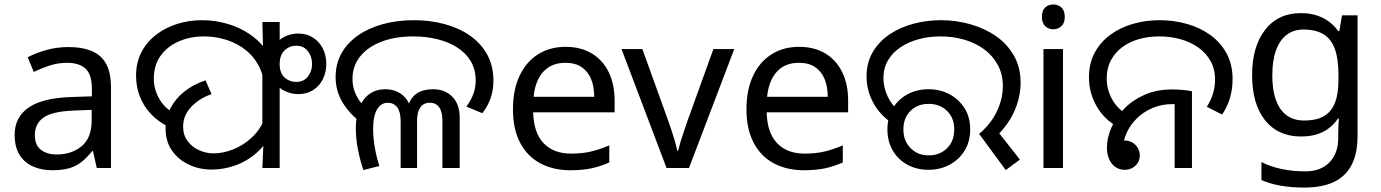

<svg xmlns="http://www.w3.org/2000/svg" viewBox="-20 -757 6221 865"><path d="M288 -545Q386 -545 433 -502Q480 -459 480 -365V0H416L399 -76H395Q372 -47 347.5 -27.5Q323 -8 291.5 1Q260 10 215 10Q167 10 128.5 -7Q90 -24 68 -59.5Q46 -95 46 -149Q46 -229 109 -272.5Q172 -316 303 -320L394 -323V-355Q394 -422 365 -448Q336 -474 283 -474Q241 -474 203 -461.5Q165 -449 132 -433L105 -499Q140 -518 188 -531.5Q236 -545 288 -545ZM314 -259Q214 -255 175.5 -227Q137 -199 137 -148Q137 -103 164.5 -82Q192 -61 235 -61Q303 -61 348 -98.5Q393 -136 393 -214V-262Z M1323 -606Q1361 -606 1389.5 -588Q1418 -570 1434 -539Q1450 -508 1450 -469Q1450 -431 1434.5 -400Q1419 -369 1390.5 -351Q1362 -333 1324 -333Q1291 -333 1261 -348Q1231 -363 1212 -393Q1193 -423 1193 -468Q1193 -511 1210.5 -542Q1228 -573 1258 -589.5Q1288 -606 1323 -606ZM1314 -551Q1284 -551 1262 -530Q1240 -509 1240 -468Q1240 -428 1262 -408Q1284 -388 1314 -388Q1349 -388 1367.5 -412.5Q1386 -437 1386 -469Q1386 -501 1367.5 -526Q1349 -551 1314 -551ZM740 -185Q691 -210 658.5 -245Q626 -280 609.5 -323.5Q593 -367 593 -416Q593 -476 617.5 -522.5Q642 -569 684 -601Q726 -633 779 -649.5Q832 -666 890 -666Q955 -666 1016.5 -646Q1078 -626 1127 -586.5Q1176 -547 1205 -487Q1234 -427 1234 -347L1172 -344Q1172 -405 1150 -451.5Q1128 -498 1089.5 -529.5Q1051 -561 1001.5 -577Q952 -593 898 -593Q838 -593 786.5 -571Q735 -549 704 -506.5Q673 -464 673 -402Q673 -356 696.5 -313.5Q720 -271 769 -243L740 -185ZM934 7Q878 7 830.5 -15.5Q783 -38 754.5 -79Q726 -120 726 -178Q726 -227 748 -269.5Q770 -312 810.5 -344.5Q851 -377 906 -395L933 -333Q878 -314 841.5 -275.5Q805 -237 805 -187Q805 -148 825.5 -121Q846 -94 877.5 -80Q909 -66 942 -66Q985 -66 1030.5 -84Q1076 -102 1114 -137Q1152 -172 1173 -224L1211 -180Q1187 -116 1142.5 -74.5Q1098 -33 1043.5 -13Q989 7 934 7ZM1167 -115 1162 -153V-462L1166 -501L1162 -658H1240V0H1162Z M1931 -355Q1985 -355 2018 -321Q2051 -287 2051 -227V0H1973V-220Q1973 -227 1971.5 -239Q1970 -251 1964.5 -263.5Q1959 -276 1947.5 -285Q1936 -294 1916 -294Q1888 -294 1873.5 -273Q1859 -252 1859 -214V0H1785V-210Q1785 -253 1769.5 -273.5Q1754 -294 1727 -294Q1697 -294 1679 -264.5Q1661 -235 1661 -175Q1661 -137 1668.5 -93Q1676 -49 1689 -9L1617 9Q1602 -35 1592.5 -84.5Q1583 -134 1583 -179Q1583 -235 1599.5 -274.5Q1616 -314 1646 -334.5Q1676 -355 1716 -355Q1747 -355 1772.5 -342.5Q1798 -330 1814.5 -305.5Q1831 -281 1834 -243H1812Q1816 -286 1832.5 -310.5Q1849 -335 1874.5 -345Q1900 -355 1931 -355ZM1492 -410Q1492 -469 1518 -516Q1544 -563 1591.5 -596.5Q1639 -630 1703.5 -648Q1768 -666 1844 -666Q1918 -666 1983 -648.5Q2048 -631 2097.5 -596.5Q2147 -562 2175 -511Q2203 -460 2203 -394Q2203 -351 2190 -314Q2177 -277 2153 -247L2081 -277Q2101 -303 2112 -332Q2123 -361 2123 -395Q2123 -444 2101 -481Q2079 -518 2040 -543Q2001 -568 1950 -580.5Q1899 -593 1842 -593Q1760 -593 1698 -569Q1636 -545 1602 -502Q1568 -459 1568 -401Q1568 -361 1585.5 -326.5Q1603 -292 1638 -258L1612 -201Q1554 -244 1523 -296Q1492 -348 1492 -410Z M2528 -546Q2597 -546 2646.5 -516Q2696 -486 2722.5 -431.5Q2749 -377 2749 -304V-251H2382Q2384 -160 2428.5 -112.5Q2473 -65 2553 -65Q2604 -65 2643.5 -74.5Q2683 -84 2725 -102V-25Q2684 -7 2644 1.5Q2604 10 2549 10Q2473 10 2414.5 -21Q2356 -52 2323.5 -113.5Q2291 -175 2291 -264Q2291 -352 2320.5 -415Q2350 -478 2403.5 -512Q2457 -546 2528 -546ZM2527 -474Q2464 -474 2427.5 -433.5Q2391 -393 2384 -321H2657Q2657 -367 2643 -401Q2629 -435 2600.5 -454.5Q2572 -474 2527 -474Z M2983 0 2780 -536H2874L2988 -220Q2996 -198 3005 -171Q3014 -144 3021 -119.5Q3028 -95 3031 -78H3035Q3039 -95 3046.5 -120Q3054 -145 3063.5 -172Q3073 -199 3080 -220L3194 -536H3288L3084 0Z M3580 -546Q3649 -546 3698.5 -516Q3748 -486 3774.5 -431.5Q3801 -377 3801 -304V-251H3434Q3436 -160 3480.5 -112.5Q3525 -65 3605 -65Q3656 -65 3695.5 -74.5Q3735 -84 3777 -102V-25Q3736 -7 3696 1.5Q3656 10 3601 10Q3525 10 3466.5 -21Q3408 -52 3375.5 -113.5Q3343 -175 3343 -264Q3343 -352 3372.5 -415Q3402 -478 3455.5 -512Q3509 -546 3580 -546ZM3579 -474Q3516 -474 3479.5 -433.5Q3443 -393 3436 -321H3709Q3709 -367 3695 -401Q3681 -435 3652.5 -454.5Q3624 -474 3579 -474Z M4391 -154Q4444 -198 4471 -255Q4498 -312 4498 -369Q4498 -423 4475 -465Q4452 -507 4413 -535.5Q4374 -564 4323.5 -578.5Q4273 -593 4217 -593Q4165 -593 4119 -580.5Q4073 -568 4037 -544Q4001 -520 3980.5 -485Q3960 -450 3960 -405Q3960 -362 3979.5 -321.5Q3999 -281 4033 -254L4005 -198Q3944 -238 3914 -294.5Q3884 -351 3884 -412Q3884 -475 3912 -522.5Q3940 -570 3987.5 -602Q4035 -634 4095 -650Q4155 -666 4219 -666Q4287 -666 4351 -648Q4415 -630 4466 -595Q4517 -560 4547.5 -507Q4578 -454 4578 -384Q4578 -335 4562 -287Q4546 -239 4516 -197Q4486 -155 4444 -123L4460 -184L4575 -38L4511 9ZM4163 8Q4111 8 4069 -14.5Q4027 -37 4002.5 -78Q3978 -119 3978 -174Q3978 -229 4002.5 -269.5Q4027 -310 4069 -332.5Q4111 -355 4163 -355Q4215 -355 4257.5 -332.5Q4300 -310 4325.5 -269.5Q4351 -229 4351 -174Q4351 -119 4325.5 -78Q4300 -37 4257.5 -14.5Q4215 8 4163 8ZM4164 -57Q4214 -57 4246.5 -89Q4279 -121 4279 -174Q4279 -226 4246.5 -257.5Q4214 -289 4164 -289Q4114 -289 4082 -257.5Q4050 -226 4050 -174Q4050 -122 4082.5 -89.5Q4115 -57 4164 -57Z M4769 -536V0H4681V-536ZM4726 -737Q4746 -737 4761.5 -723.5Q4777 -710 4777 -681Q4777 -653 4761.5 -639Q4746 -625 4726 -625Q4704 -625 4689 -639Q4674 -653 4674 -681Q4674 -710 4689 -723.5Q4704 -737 4726 -737Z M5021 -182Q4956 -217 4921 -277.5Q4886 -338 4886 -409Q4886 -472 4912 -520Q4938 -568 4982.5 -600.5Q5027 -633 5084 -649.5Q5141 -666 5204 -666Q5269 -666 5328.5 -649Q5388 -632 5434 -598.5Q5480 -565 5506.5 -515.5Q5533 -466 5533 -401Q5533 -355 5521 -315Q5509 -275 5486 -241L5417 -276Q5434 -302 5444 -333Q5454 -364 5454 -399Q5454 -447 5433 -483.5Q5412 -520 5376.5 -544.5Q5341 -569 5296 -581Q5251 -593 5203 -593Q5155 -593 5112 -581Q5069 -569 5036.5 -545Q5004 -521 4985 -485.5Q4966 -450 4966 -404Q4966 -355 4989 -312Q5012 -269 5055 -243L5021 -182ZM5046 8Q5024 8 5006 -4Q4988 -16 4977.5 -38.5Q4967 -61 4967 -92Q4967 -136 4987 -182Q5007 -228 5044.5 -267Q5082 -306 5136.5 -330Q5191 -354 5260 -354Q5282 -354 5306.5 -352Q5331 -350 5350 -346V0H5272V-310L5317 -283Q5302 -286 5288.5 -287Q5275 -288 5263 -288Q5213 -288 5171.5 -270Q5130 -252 5100.5 -222.5Q5071 -193 5055 -156.5Q5039 -120 5039 -84Q5039 -69 5046 -56.5Q5053 -44 5061 -33L5003 -96Q5005 -106 5011.5 -112Q5018 -118 5027 -121Q5036 -124 5045 -124Q5067 -124 5082.5 -114.5Q5098 -105 5106.5 -89.5Q5115 -74 5115 -57Q5115 -38 5106 -23.5Q5097 -9 5081.5 -0.5Q5066 8 5046 8Z M5841 -698Q5894 -698 5936.5 -678Q5979 -658 6009 -617H6014L6026 -688H6096V-143Q6096 -67 6070 -15.5Q6044 36 5991 62Q5938 88 5856 88Q5798 88 5749.5 79.5Q5701 71 5663 54V-27Q5701 -7 5752 4Q5803 15 5861 15Q5930 15 5969.5 -25.5Q6009 -66 6009 -136V-157Q6009 -169 6010 -191.5Q6011 -214 6012 -223H6008Q5980 -182 5938.5 -162Q5897 -142 5842 -142Q5738 -142 5679.5 -215Q5621 -288 5621 -419Q5621 -547 5679.5 -622.5Q5738 -698 5841 -698ZM5853 -624Q5808 -624 5776.5 -600Q5745 -576 5728.5 -530Q5712 -484 5712 -418Q5712 -319 5748.5 -266.5Q5785 -214 5855 -214Q5896 -214 5925 -224.5Q5954 -235 5973 -257.5Q5992 -280 6001 -315Q6010 -350 6010 -398V-419Q6010 -492 5993.5 -537Q5977 -582 5942 -603Q5907 -624 5853 -624Z"/></svg>

Font: odia115
Style: Regular
Weight: 400
Designer: Amélie Bonet and Sol Matas
Foundry: Google LLC
Version: Version 2.003